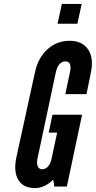

<svg xmlns="http://www.w3.org/2000/svg" viewBox="-20 -951 489 979"><path d="M158 8Q207.5 8 251.5 -35L257 0H321L398.5 -366H247.5L228.5 -275H271.5L243 -142Q238 -117 225.2 -102.5Q212.5 -88 195.5 -88Q179 -88 172.5 -102.8Q166 -117.5 171 -142L265 -584Q270.5 -609 283.2 -623.5Q296 -638 312.5 -638Q348.5 -638 337 -584L313 -471H421L444 -584Q458.5 -656 428.8 -699.5Q399 -743 335 -743Q270 -743 222.2 -700Q174.5 -657 158.5 -583.5L64 -151Q48 -77 73 -34.5Q98 8 158 8ZM273.5 -830H374.5L396.5 -931H295.5Z"/></svg>

Font: League Gothic
Style: Italic
Weight: 400
Designer: The League of Moveable Type
Version: Version 1.600; ttfautohint (v1.8.3)